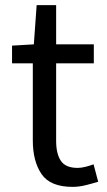

<svg xmlns="http://www.w3.org/2000/svg" viewBox="-20 -716 417 749"><path d="M263 13Q176 13 142 -37Q108 -87 108 -168V-469H27V-538L112 -543L123 -696H199V-543H346V-469H199V-166Q199 -116 217.5 -88.5Q236 -61 283 -61Q297 -61 314.5 -65.5Q332 -70 345 -75L363 -7Q340 0 314 6.5Q288 13 263 13Z"/></svg>

Font: Chiron Sans HK TT
Style: Regular
Weight: 400
Designer: Ryoko NISHIZUKA 西塚涼子 (kana, bopomofo & ideographs); Paul D. Hunt (Latin, Greek & Cyrillic); Sandoll Communications 산돌커뮤니
Foundry: Adobe
Version: Version 2.022;hotconv 1.0.109;makeotfexe 2.5.65596